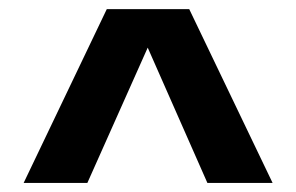

<svg xmlns="http://www.w3.org/2000/svg" viewBox="-20 -675 654 424"><path d="M32.2 -271 215.8 -654.8H397.9L582 -271H438L306.2 -569.8L172.9 -271Z"/></svg>

Font: IntelOne Mono Bold
Style: Regular
Weight: 700
Designer: Fred Shallcrass
Foundry: Frere-Jones Type LLC
Version: Version 1.200;hotconv 1.1.0;makeotfexe 2.6.0;FJTRelease1.2